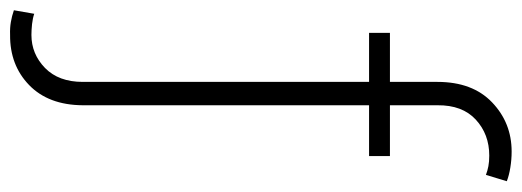

<svg xmlns="http://www.w3.org/2000/svg" viewBox="-346 -462 1004 369"><g transform="rotate(90 155.5 -278.0)"><path d="M271.5 -525.9V-485.8H173.8V64.5Q173.3 130.4 135 167.5Q96.7 204.6 38.6 204.1Q24.9 204.6 13.7 202.6Q2.4 200.7 -8.8 196.8L-2 157.7Q6.3 160.6 17.8 161.9Q29.3 163.1 38.6 163.1Q75.2 163.1 102.1 137Q128.9 110.8 128.9 64.5V-485.8H34.7V-525.9H128.9V-617.2Q128.9 -684.6 168.2 -722.2Q207.5 -759.8 262.7 -759.8Q278.3 -759.8 293.5 -757.3Q308.6 -754.9 319.8 -750.5L307.6 -710.4Q299.8 -713.4 291 -715.1Q282.2 -716.8 270.5 -716.8Q229.5 -716.8 201.4 -690.9Q173.3 -665 173.8 -617.2V-525.9Z"/></g></svg>

Font: Inter Tight ExtraLight
Style: Regular
Weight: 250
Designer: Rasmus Andersson
Foundry: rsms
Version: Version 3.004